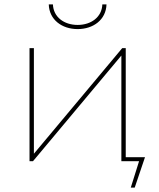

<svg xmlns="http://www.w3.org/2000/svg" viewBox="-20 -737 725 878"><path d="M115 0H131L535 -483V0H616L578 121H596L643 -18H555V-517H539L135 -34V-517H115ZM335 -604C407 -604 465 -647 467 -717H448C446 -659 397 -623 335 -623C273 -623 224 -659 222 -717H203C205 -647 263 -604 335 -604Z"/></svg>

Font: Chess Sans Thin
Style: Regular
Weight: 100
Designer: Wolf Bōese
Foundry: Wolf Bōese
Version: Version 7.223;Glyphs 3.3 (3306)